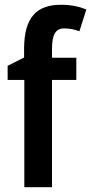

<svg xmlns="http://www.w3.org/2000/svg" viewBox="-20 -785 382 805"><path d="M300 -450V-543H198V-579C198 -638 212 -666 249 -666C273 -666 293 -661 313 -654L342 -745C314 -757 279 -765 236 -765C135 -765 81 -714 81 -580V-544L12 -509V-450H82V0H198V-450Z"/></svg>

Font: Noto Sans Gurmukhi UI Condensed SemiBold
Style: Regular
Weight: 600
Width: 3
Designer: Jelle Bosma - Monotype Design Team
Foundry: Monotype Imaging Inc.
Version: Version 2.004